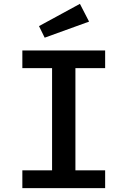

<svg xmlns="http://www.w3.org/2000/svg" viewBox="-20 -967 655 987"><path d="M94.9 -707.7H520.5V-616.9H367.7V-91.3H520.5V0H94.9V-91.3H247.7V-616.9H94.9ZM180.5 -832.8 390.8 -947.2 437.9 -855.9 209.7 -773.3Z"/></svg>

Font: Fira Code Fixed Medium
Style: Regular
Weight: 500
Monospace: yes
Designer: Carrois Corporate, Edenspiekermann AG, Nikita Prokopov
Foundry: Carrois Corporate, Edenspiekermann AG, Nikita Prokopov
Version: Version 5.002